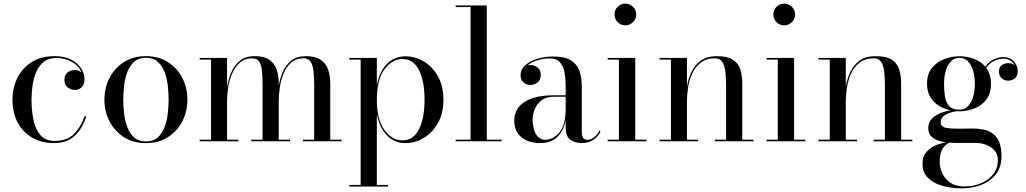

<svg xmlns="http://www.w3.org/2000/svg" viewBox="-20 -780 5667 1060"><path d="M456.5 -138Q437 -74.5 394.8 -32.2Q352.5 10 277 10Q211.5 10 160 -18.8Q108.5 -47.5 78.8 -101.2Q49 -155 49 -230Q49 -295 75.8 -349.5Q102.5 -404 154.5 -437Q206.5 -470 282 -470Q333 -470 369.8 -452.2Q406.5 -434.5 426.5 -405Q446.5 -375.5 446.5 -340.5Q446.5 -313.5 431 -298.5Q415.5 -283.5 392.5 -283.5Q374 -283.5 354.8 -296.5Q335.5 -309.5 335.5 -339.5Q335.5 -366 352.8 -379.8Q370 -393.5 392.5 -393.5Q415.5 -393.5 430 -380Q414.5 -418.5 374.8 -439.2Q335 -460 292 -460Q248 -460 220.8 -437.8Q193.5 -415.5 179 -380.2Q164.5 -345 159.2 -305.2Q154 -265.5 154 -230Q154 -173 164.2 -120.5Q174.5 -68 202.5 -35Q230.5 -2 283.5 -2Q349.5 -2 388 -40.5Q426.5 -79 447 -138Z M556.5 -230Q556.5 -295 584.5 -349.5Q612.5 -404 663.8 -437Q715 -470 785.5 -470Q856 -470 907.5 -437Q959 -404 986.8 -349.5Q1014.5 -295 1014.5 -230Q1014.5 -165 986.8 -110.5Q959 -56 907.5 -23Q856 10 785.5 10Q715 10 663.8 -23Q612.5 -56 584.5 -110.5Q556.5 -165 556.5 -230ZM660.5 -230Q660.5 -195 665 -154.8Q669.5 -114.5 682.5 -79.2Q695.5 -44 720.2 -21.5Q745 1 785.5 1Q826.5 1 851.2 -21.5Q876 -44 889 -79.2Q902 -114.5 906.5 -154.8Q911 -195 911 -230Q911 -265.5 906.5 -305.5Q902 -345.5 889 -380.8Q876 -416 851.2 -438.5Q826.5 -461 785.5 -461Q745 -461 720.2 -438.5Q695.5 -416 682.5 -380.8Q669.5 -345.5 665 -305.5Q660.5 -265.5 660.5 -230Z M1082.5 -9H1145V-451H1082.5V-460H1233.5V-298Q1240 -339.5 1256.2 -379Q1272.5 -418.5 1303.8 -444.2Q1335 -470 1386 -470Q1437.5 -470 1466.2 -450.5Q1495 -431 1507 -396.8Q1519 -362.5 1519 -319V-305Q1525 -345.5 1541.2 -383.2Q1557.5 -421 1588.2 -445.5Q1619 -470 1669 -470Q1720 -470 1749.5 -450.5Q1779 -431 1791.2 -396.8Q1803.5 -362.5 1803.5 -319V-9H1865.5V0H1652.5V-9H1714.5V-308Q1714.5 -350 1711.2 -384Q1708 -418 1695.8 -438Q1683.5 -458 1656 -458Q1614 -458 1587 -434Q1560 -410 1545.2 -373.2Q1530.5 -336.5 1524.8 -296.8Q1519 -257 1519 -225V-9H1581V0H1367.5V-9H1429.5V-308Q1429.5 -350 1426.8 -384Q1424 -418 1412.2 -438Q1400.5 -458 1373 -458Q1331 -458 1304 -434Q1277 -410 1261.5 -373.2Q1246 -336.5 1239.8 -296.8Q1233.5 -257 1233.5 -225V-9H1295.5V0H1082.5Z M1908.5 241H1971V-451H1908.5V-460H2060.5V-310Q2074.5 -384 2115.5 -426.5Q2156.5 -469 2218.5 -469Q2272 -469 2320 -440.5Q2368 -412 2398 -358.5Q2428 -305 2428 -230Q2428 -155 2398 -101.2Q2368 -47.5 2320 -18.8Q2272 10 2218.5 10Q2156.5 10 2115.5 -33Q2074.5 -76 2060.5 -150V241H2122.5V250H1908.5ZM2060.5 -230Q2060.5 -120 2102.5 -62.5Q2144.5 -5 2202 -5Q2263 -5 2293.5 -67.2Q2324 -129.5 2324 -230Q2324 -330.5 2293.5 -392.2Q2263 -454 2202 -454Q2144.5 -454 2102.5 -397Q2060.5 -340 2060.5 -230Z M2495.5 -9H2578V-741H2495.5V-750H2667.5V-9H2749.5V0H2495.5Z M3039 -254H3103V-304.5Q3103 -340.5 3097.5 -375.8Q3092 -411 3073 -434.2Q3054 -457.5 3014 -457.5Q2981 -457.5 2947.2 -447.2Q2913.5 -437 2891.5 -418Q2900 -421 2908.5 -421Q2930 -421 2947.8 -407.2Q2965.5 -393.5 2965.5 -368Q2965.5 -338 2947.2 -324.5Q2929 -311 2908.5 -311Q2885.5 -311 2869.8 -325Q2854 -339 2854 -366Q2854 -397 2879.8 -420Q2905.5 -443 2946.5 -455.5Q2987.5 -468 3033 -468Q3102 -468 3136 -444Q3170 -420 3181 -382.5Q3192 -345 3192 -304.5V-50.5Q3192 -33 3198.5 -20.5Q3205 -8 3225.5 -8Q3241.5 -8 3260.5 -22.8Q3279.5 -37.5 3290.5 -61L3295 -53Q3282 -25.5 3255.2 -7.8Q3228.5 10 3193 10Q3158 10 3130.5 -7.2Q3103 -24.5 3103 -76V-117Q3092 -58.5 3057 -24.2Q3022 10 2961.5 10Q2896.5 10 2857.8 -23.2Q2819 -56.5 2819 -113.5Q2819 -180.5 2875.8 -217.2Q2932.5 -254 3039 -254ZM2991 -8.5Q3034.5 -8.5 3068.8 -49.8Q3103 -91 3103 -181.5V-246H3039Q2995 -246 2969 -225.5Q2943 -205 2931.8 -175.8Q2920.5 -146.5 2920.5 -119Q2920.5 -94 2927 -68.5Q2933.5 -43 2949 -25.8Q2964.5 -8.5 2991 -8.5Z M3372.5 -700Q3372.5 -725 3390 -742.5Q3407.5 -760 3432.5 -760Q3457 -760 3474.8 -742.5Q3492.5 -725 3492.5 -700Q3492.5 -675.5 3474.8 -657.8Q3457 -640 3432.5 -640Q3407.5 -640 3390 -657.8Q3372.5 -675.5 3372.5 -700ZM3335 -9H3397V-451H3335V-460H3487V-9H3549V0H3335Z M3621.5 -9H3684V-451H3621.5V-460H3772.5V-301.5Q3779 -342.5 3796.8 -381.2Q3814.5 -420 3848.2 -445Q3882 -470 3938 -470Q3996 -470 4026.2 -450.5Q4056.5 -431 4067.2 -396.8Q4078 -362.5 4078 -319V-9H4140V0H3926.5V-9H3988.5V-306.5Q3988.5 -348.5 3984.8 -382.8Q3981 -417 3968.2 -437.5Q3955.5 -458 3927.5 -458Q3879 -458 3848.5 -434.2Q3818 -410.5 3801.5 -373.8Q3785 -337 3778.8 -296.8Q3772.5 -256.5 3772.5 -223.5V-9H3834.5V0H3621.5Z M4249.5 -700Q4249.5 -725 4267 -742.5Q4284.5 -760 4309.5 -760Q4334 -760 4351.8 -742.5Q4369.5 -725 4369.5 -700Q4369.5 -675.5 4351.8 -657.8Q4334 -640 4309.5 -640Q4284.5 -640 4267 -657.8Q4249.5 -675.5 4249.5 -700ZM4212 -9H4274V-451H4212V-460H4364V-9H4426V0H4212Z M4498.5 -9H4561V-451H4498.5V-460H4649.5V-301.5Q4656 -342.5 4673.8 -381.2Q4691.5 -420 4725.2 -445Q4759 -470 4815 -470Q4873 -470 4903.2 -450.5Q4933.5 -431 4944.2 -396.8Q4955 -362.5 4955 -319V-9H5017V0H4803.5V-9H4865.5V-306.5Q4865.5 -348.5 4861.8 -382.8Q4858 -417 4845.2 -437.5Q4832.5 -458 4804.5 -458Q4756 -458 4725.5 -434.2Q4695 -410.5 4678.5 -373.8Q4662 -337 4655.8 -296.8Q4649.5 -256.5 4649.5 -223.5V-9H4711.5V0H4498.5Z M5105 -72Q5105 -114 5140.8 -138.5Q5176.5 -163 5229 -170.5Q5195.5 -177.5 5165.5 -195Q5135.5 -212.5 5116.8 -242.8Q5098 -273 5098 -318Q5098 -373 5126 -406.2Q5154 -439.5 5195.2 -454.5Q5236.5 -469.5 5277 -469.5Q5316 -469.5 5354.8 -456Q5393.5 -442.5 5419.5 -412Q5441 -442 5469 -453.5Q5497 -465 5518.5 -465Q5555.5 -465 5577 -441.5Q5598.5 -418 5598.5 -389.5Q5598.5 -357.5 5581.5 -346Q5564.5 -334.5 5545.5 -334.5Q5527 -334.5 5511 -347.5Q5495 -360.5 5495 -385Q5495 -410 5511.2 -420.8Q5527.5 -431.5 5545.5 -431.5Q5566.5 -431.5 5582 -420Q5574 -435 5558.2 -445.5Q5542.5 -456 5519 -456Q5498 -456 5471.5 -445Q5445 -434 5424.5 -405Q5437 -388.5 5444 -366.8Q5451 -345 5451 -318Q5451 -262.5 5424.5 -229Q5398 -195.5 5357.8 -180.5Q5317.5 -165.5 5277 -165.5Q5269.5 -165.5 5262 -166Q5241.5 -163.5 5221.2 -156.2Q5201 -149 5187.2 -136.5Q5173.5 -124 5173.5 -106Q5173.5 -80 5201.2 -74.8Q5229 -69.5 5270 -69.5Q5296.5 -69.5 5312.8 -70Q5329 -70.5 5350 -70.5Q5378.5 -70.5 5406.5 -65.5Q5434.5 -60.5 5457.8 -45Q5481 -29.5 5495 0.8Q5509 31 5509 82Q5509 143 5478 182.2Q5447 221.5 5397.5 240.8Q5348 260 5291.5 260Q5233 260 5183.2 246Q5133.5 232 5103.2 202Q5073 172 5073 125Q5073 82.5 5096.2 57.2Q5119.5 32 5150.5 20.2Q5181.5 8.5 5205.5 6.5Q5159 1 5132 -18Q5105 -37 5105 -72ZM5192 -318Q5192 -281 5196.8 -248.2Q5201.5 -215.5 5219.5 -195Q5237.5 -174.5 5277 -174.5Q5306.5 -174.5 5325.2 -195Q5344 -215.5 5353 -248.2Q5362 -281 5362 -318Q5362 -355 5353 -387.5Q5344 -420 5325.2 -440.2Q5306.5 -460.5 5277 -460.5Q5247.5 -460.5 5228.8 -440.2Q5210 -420 5201 -387.5Q5192 -355 5192 -318ZM5168 114.5Q5168 146 5182.5 177.2Q5197 208.5 5227 229Q5257 249.5 5303.5 249.5Q5355 249.5 5397.2 231.2Q5439.5 213 5464.2 180.5Q5489 148 5489 104.5Q5489 58.5 5451.5 33.8Q5414 9 5365 9H5253.5Q5235.5 9 5219.5 7.5Q5187.5 27 5177.8 53.2Q5168 79.5 5168 114.5Z"/></svg>

Font: Bodoni* 24pt
Style: Regular
Weight: 400
Version: Version 2.3